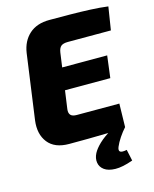

<svg xmlns="http://www.w3.org/2000/svg" viewBox="-130 -779 858 1070"><g transform="rotate(-15 298.5 -244.5)"><path d="M260 -693Q319 -693 379 -692.5Q439 -692 495 -689.5Q551 -687 597 -681L576 -548H328Q301 -548 288.5 -538Q276 -528 272 -502L228 -187Q225 -165 235 -153.5Q245 -142 270 -142H516L513 -7Q466 -1 410.5 0.5Q355 2 297.5 2.5Q240 3 188 3Q105 3 66.5 -46Q28 -95 38 -173L90 -548Q100 -615 143.5 -654Q187 -693 260 -693ZM91 -419H520L504 -292H71ZM437 -14 513 -7Q494 14 476.5 40Q459 66 449 90Q441 110 450.5 117Q460 124 489 118L503 183Q442 205 401 204Q360 203 337.5 186.5Q315 170 311 144Q307 118 321 91Q333 68 360.5 41.5Q388 15 437 -14Z"/></g></svg>

Font: Exo 2 ExtraBold
Style: Italic
Weight: 800
Italic angle: -8°
Designer: Natanael Gama
Foundry: Natanael Gama
Version: Version 2.010